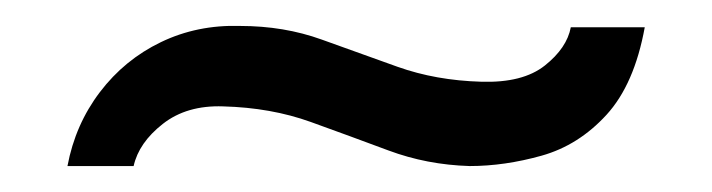

<svg xmlns="http://www.w3.org/2000/svg" viewBox="-20 -636 549 148"><path d="M342 -508Q309 -509 279.5 -520Q250 -531 219.5 -542Q189 -553 152 -554Q124 -555 105.5 -540.5Q87 -526 83 -508H32Q38 -540 57 -565Q76 -590 104 -603.5Q132 -617 165 -616Q199 -616 228 -605.5Q257 -595 286.5 -584.5Q316 -574 351 -573Q383 -572 400 -585.5Q417 -599 420 -615H477Q469 -571 447.5 -547.5Q426 -524 397.5 -516Q369 -508 342 -508Z"/></svg>

Font: Alumni Sans Thin SemiBold
Style: Italic
Weight: 600
Italic angle: -8°
Version: Version 1.016